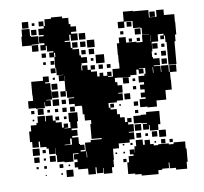

<svg xmlns="http://www.w3.org/2000/svg" viewBox="-48 -642 769 723"><g transform="rotate(-5 337.0 -280.5)"><path d="M425 -97H383V-79H360V-38H358V-10H350V12H318V-10H316V8H292V-15H288V10H260V-13H223V-21H211V-41H223V-51H211V-71H229V-74H208V-44H174V-47H147V-74H144V-101H143V-79H119V-101H111V-108H88V-130H83V-109H59V-131H51V-171H59V-193H81V-201H87V-225H115V-204H118V-224H144V-204H154V-196H176V-175H183V-189H199V-173H185V-171H208V-194H204V-228H238V-194H234V-168H211V-162H232V-140H211V-134H234V-108H238V-104H254V-84H238V-79H257V-111H279V-119H321V-123H283V-179H287V-194H264V-218H258V-247H257V-251H231V-260H210V-282H231V-285H205V-311H201V-350H180V-372H198V-373H173V-400H170V-442H174V-458H170V-442H152V-460H168V-465H145V-487H141V-471H121V-491H137V-498H118V-524H137V-529H119V-553H140V-562H145V-587H170V-592H212V-585H235V-561H241V-551H261V-531H241V-524H264V-498H238V-521H233V-499H214V-495H235V-471H241V-465H265V-440H270V-432H292V-410H270V-402H268V-383H271V-401H291V-383H303V-375H325V-355H334V-368H348V-355H363V-369H379V-353H365V-350H384V-378H411V-400H410V-429H409V-473H418V-494H444V-473H483V-470H506V-496H533V-497H507V-523H503V-525H475V-552H443V-529H419V-553H442V-590H480V-588H538V-560H567V-585H595V-564H634V-535H635V-487H630V-462H626V-376H596V-462H592V-487H588V-474H574V-488H587V-494H569V-493H565V-467H540V-432H537V-410H540V-404H564V-378H540V-375H565V-351H567V-375H595V-349H598V-374H624V-348H599V-320H600V-282H576V-246H539V-223H503V-226H476V-256H499V-262H482V-280H498V-292H482V-310H498V-319H479V-343H502V-350H507V-372H484V-370H500V-352H482V-368H473V-349H449V-343H413V-344H390V-328H398V-315H415V-287H398V-284H414V-258H390V-252H358V-234H364V-227H387V-207H397V-194H414V-175H423V-189H439V-173H425V-165H445V-137H425V-134H444V-108H425ZM59 -583H83V-559H59ZM541 -581H561V-561H541ZM122 -562V-580H140V-562ZM96 -576H106V-566H96ZM116 -496H89V-493H53V-529H56V-556H86V-529H89V-526H116ZM91 -551H111V-531H91ZM452 -550H470V-532H452ZM269 -523H293V-499H269ZM480 -522H502V-500H480ZM425 -505V-517H437V-505ZM297 -495H325V-467H297ZM113 -493V-469H89V-493ZM536 -470H537V-493H536ZM241 -491H261V-471H241ZM271 -491H291V-471H271ZM467 -487V-475H455V-487ZM497 -487V-475H485V-487ZM301 -461H321V-441H301ZM541 -461H561V-441H541ZM123 -459H139V-443H123ZM289 -459V-443H273V-459ZM575 -445V-457H587V-445ZM325 -437H357V-405H325ZM590 -412H572V-430H590ZM154 -414V-428H168V-414ZM136 -426V-416H126V-426ZM316 -426V-416H306V-426ZM555 -425V-417H547V-425ZM591 -381H571V-401H591ZM170 -382H152V-400H170ZM303 -399H319V-383H303ZM349 -399V-383H333V-399ZM364 -398H378V-384H364ZM75 -357H120V-372H142V-350H127V-346H146V-318H148V-284H126V-282H142V-260H120V-276H118V-254H84V-257H57V-285H76V-305H75ZM535 -372V-351H537V-372ZM202 -351H203V-368H202ZM157 -357V-365H165V-357ZM172 -320H150V-342H172ZM420 -342H442V-320H420ZM456 -326V-336H466V-326ZM173 -289H149V-313H173ZM201 -291H181V-311H201ZM467 -295H455V-307H467ZM173 -259H149V-283H173ZM442 -260H420V-282H442ZM183 -279H199V-263H183ZM112 -252V-230H90V-252ZM212 -232V-250H230V-232ZM199 -233H183V-249H199ZM469 -233H453V-249H469ZM364 -248H378V-234H364ZM65 -247H77V-235H65ZM167 -247V-235H155V-247ZM136 -246V-236H126V-246ZM404 -244V-238H398V-244ZM154 -218H168V-204H154ZM467 -217V-205H455V-217ZM196 -216V-206H186V-216ZM74 -214V-208H68V-214ZM546 -156H537V-135H505V-156H502V-140H480V-162H496V-165H475V-167H447V-195H475V-197H496V-206H546ZM449 -163H473V-139H449ZM538 -134H564V-108H538ZM180 -108H208V-131H202V-110H180ZM511 -131H531V-111H511ZM470 -130V-112H452V-130ZM496 -126V-116H486V-126ZM84 -78H58V-104H84ZM633 -56H636V-6H632V20H590V13H567V-9H564V12H538V16H523V31H459V25H435V21H409V-23H416V-46H435V-52H422V-70H440V-57H441V-81H448V-104H474V-84H481V-101H501V-84H514V-78H531V-81H571V-77H589V-83H633ZM559 -99V-83H543V-99ZM107 -85H95V-97H107ZM587 -85H575V-97H587ZM435 -95V-87H427V-95ZM398 -94H404V-88H398ZM524 -94V-88H518V-94ZM259 -55H261V-77H259ZM142 -50H120V-72H142ZM81 -51H61V-71H81ZM97 -57V-65H105V-57ZM374 -58H368V-64H374ZM404 -58H398V-64H404ZM168 -24H154V-38H168ZM407 -25H395V-37H407ZM106 -26H96V-36H106ZM75 -27H67V-35H75ZM188 -28V-34H194V-28ZM204 12H178V-14H204ZM164 2H158V-4H164ZM103 1H99V-3H103Z"/></g></svg>

Font: Rubik-Storm
Style: Regular
Weight: 400
Designer: NaN (generative design), Hubert & Fischer (Rubik source font outlines)
Foundry: NaN, Hubert & Fischer
Version: Version 1.000